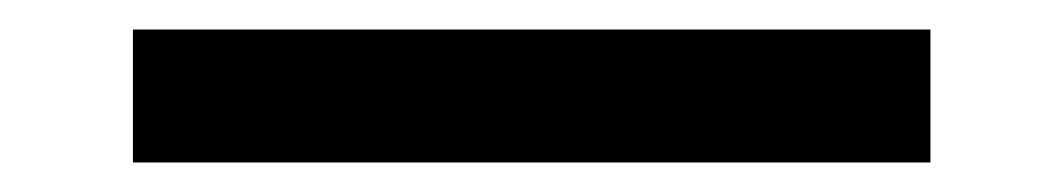

<svg xmlns="http://www.w3.org/2000/svg" viewBox="-20 18 720 130"><path d="M70 38H610V128H70Z"/></svg>

Font: AF Albert Sans Medium
Style: Regular
Weight: 500
Designer: Andreas Rasmussen
Foundry: a.Foundry
Version: Version 1.300;Glyphs 3.2 (3231)